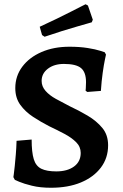

<svg xmlns="http://www.w3.org/2000/svg" viewBox="-20 -872 577 904"><path d="M220 12Q169 12 130.5 2.5Q92 -7 71 -16Q50 -25 50 -25L43 -38Q43 -38 45 -52Q47 -66 49.5 -90.5Q52 -115 54.5 -145.5Q57 -176 58 -209L129 -215Q129 -155 139 -122.5Q149 -90 174.5 -77.5Q200 -65 245 -65Q297 -65 328.5 -88Q360 -111 360 -152Q360 -181 338.5 -202.5Q317 -224 283 -242Q249 -260 211 -278Q172 -298 135.5 -322Q99 -346 75.5 -378.5Q52 -411 52 -457Q52 -514 85 -558Q118 -602 175.5 -627Q233 -652 307 -652Q355 -652 392.5 -646Q430 -640 451.5 -633Q473 -626 473 -626L479 -615Q479 -615 474 -591.5Q469 -568 463.5 -529Q458 -490 455 -444L391 -439L383 -445Q383 -445 384 -456.5Q385 -468 385 -485Q385 -532 361.5 -551.5Q338 -571 281 -571Q235 -571 205.5 -548.5Q176 -526 176 -491Q176 -465 194.5 -444Q213 -423 243 -406.5Q273 -390 308 -372Q351 -352 392.5 -327.5Q434 -303 461.5 -270Q489 -237 489 -188Q489 -128 455 -83Q421 -38 361 -13Q301 12 220 12ZM190 -699 178 -707 167 -746Q206 -764 244.5 -782.5Q283 -801 314 -817Q345 -833 364 -842.5Q383 -852 383 -852L394 -846L417 -779L412 -767Q412 -767 393 -761.5Q374 -756 342.5 -747Q311 -738 271 -725.5Q231 -713 190 -699Z"/></svg>

Font: Alegreya SemiBold
Style: Regular
Weight: 600
Designer: Juan Pablo del Peral
Foundry: Huerta Tipografica
Version: Version 2.009